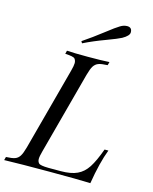

<svg xmlns="http://www.w3.org/2000/svg" viewBox="-170 -1026 891 1115"><g transform="rotate(15 275.5 -468.5)"><path d="M-35.2 0 -29.8 -20Q6.3 -21.5 23.9 -27.8Q41.5 -34.2 52.2 -51.3Q63 -68.4 73.2 -106L206.1 -602.1Q214.8 -633.8 214.8 -649.4Q214.8 -665 206.1 -675.8Q197.3 -686 147.9 -688L152.8 -708Q195.3 -705.1 278.3 -705.1Q361.3 -705.1 408.2 -708L402.8 -688Q366.2 -686.5 348.6 -680.2Q331.1 -673.8 319.8 -656.7Q309.1 -639.6 298.8 -602.1L166 -106Q157.2 -74.2 157.2 -58.6Q157.2 -43 166.5 -33.2Q175.8 -23.4 225.1 -22.9H297.9Q360.4 -22.9 397.5 -40.5Q434.6 -57.6 460 -96.7Q485.4 -135.7 512.2 -210H535.2Q503.9 -128.9 482.9 0Q415 -2.9 238.3 -2.9Q61.5 -2.9 -35.2 0ZM454.1 -936.5Q483.4 -936.5 483.4 -906.7Q483.4 -885.7 443.4 -863.3Q423.8 -852.5 354.5 -826.7Q285.2 -801.3 226.1 -772L219.2 -783.2Q277.3 -822.3 335 -867.2Q392.6 -912.1 413.1 -923.8Q433.6 -936.5 454.1 -936.5Z"/></g></svg>

Font: PlayfairDisplaySC-Italic
Style: Italic
Weight: 400
Italic angle: -14°
Designer: Claus Eggers Sørensen
Foundry: Claus Eggers Sørensen
Version: Version 1.004;PS 001.004;hotconv 1.0.70;makeotf.lib2.5.58329